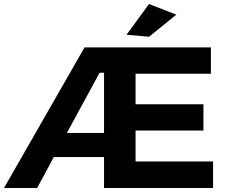

<svg xmlns="http://www.w3.org/2000/svg" viewBox="-23 -936 1128 956"><path d="M855 -863 719 -916 607 -763 719 -753ZM652 -132V-286H990V-417H652V-569H1027V-700H398L-3 0H162L245 -154H495V0H1038V-132ZM310 -274 473 -574H495V-274Z"/></svg>

Font: Juman SemiBold
Style: Regular
Weight: 600
Designer: Bandar Raffah (Arabic) Julieta Ulanovsky (Latin)
Foundry: Caramella
Version: Version 5.022;PS 005.022;hotconv 1.0.88;makeotf.lib2.5.64775